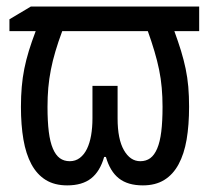

<svg xmlns="http://www.w3.org/2000/svg" viewBox="-20 -556 640 586"><path d="M185.1 9.8Q146.5 9.8 119.6 -6.8Q92.8 -23.4 75.9 -54.7Q59.1 -85.9 51.5 -130.1Q43.9 -174.3 43.9 -230Q43.9 -262.7 46.4 -291Q48.8 -319.3 54.2 -346.2Q59.6 -373 68.1 -400.9Q76.7 -428.7 88.9 -460.9H8.8V-497.1L74.2 -536.1H587.9V-460.9H512.2Q523.9 -428.7 532.5 -400.9Q541 -373 546.6 -346.2Q552.2 -319.3 554.7 -291Q557.1 -262.7 557.1 -230Q557.1 -174.3 549.6 -130.1Q542 -85.9 525.1 -54.7Q508.3 -23.4 481.4 -6.8Q454.6 9.8 416 9.8Q370.1 9.8 343 -11.5Q315.9 -32.7 303.2 -77.1H297.9Q285.2 -32.7 258.1 -11.5Q231 9.8 185.1 9.8ZM476.1 -230Q476.1 -260.3 473.6 -288.1Q471.2 -315.9 465.6 -343.3Q460 -370.6 451.4 -399.4Q442.9 -428.2 431.2 -460.9H169.9Q157.7 -428.2 149.2 -399.4Q140.6 -370.6 135.3 -343.3Q129.9 -315.9 127.4 -288.1Q125 -260.3 125 -230Q125 -185.5 128.9 -154.1Q132.8 -122.6 141.4 -102.5Q149.9 -82.5 162.6 -73.2Q175.3 -64 192.9 -64Q210.4 -64 223.6 -74Q236.8 -84 245.4 -101.6Q253.9 -119.1 258.1 -143.1Q262.2 -167 262.2 -194.8V-293.9H338.9V-194.8Q338.9 -131.3 358.2 -97.7Q377.4 -64 408.2 -64Q425.8 -64 438.5 -73.2Q451.2 -82.5 459.7 -102.5Q468.3 -122.6 472.2 -154.1Q476.1 -185.5 476.1 -230Z"/></svg>

Font: WenQuanYi Micro Hei Mono
Style: Regular
Weight: 400
Foundry: Ascender Corporation
Version: Version 0.2.0-beta